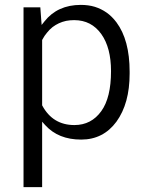

<svg xmlns="http://www.w3.org/2000/svg" viewBox="-20 -558 601 781"><path d="M507.3 -266.6C507.3 -352.5 489.3 -419.4 453.6 -467.3C441.4 -483.4 428.2 -496.6 413.6 -506.8C398.9 -517.1 382.8 -524.9 365.7 -530.3C348.1 -535.6 329.1 -538.1 308.6 -538.1C245.6 -538.1 196.3 -515.6 161.1 -471.2L149.4 -456.5L147.9 -475.1L144 -528.3H75.7V203.1H151.4V-43.9V-63L164.1 -48.8C199.7 -9.8 248 9.8 310.1 9.8C370.1 9.8 418 -14.6 453.6 -63C489.3 -112.3 507.3 -177.2 507.3 -258.3ZM392.1 -106C365.2 -68.4 328.6 -49.3 282.7 -49.3C224.1 -49.3 180.7 -75.7 152.3 -127.9L151.4 -129.9V-131.8V-393.1V-395L152.3 -397C157.7 -407.2 164.1 -417 171.4 -425.3C178.2 -433.6 185.5 -441.4 193.8 -447.8C202.1 -454.1 210.4 -459 219.7 -463.4C229 -467.8 238.8 -470.7 249 -473.1C259.3 -475.1 270.5 -476.1 281.7 -476.1C328.6 -476.1 365.2 -457 392.1 -419.4C418.5 -382.3 431.6 -332 431.6 -268.6C431.6 -196.8 418.5 -142.6 392.1 -106Z"/></svg>

Font: Shabnam FD Light
Style: Regular
Weight: 300
Foundry: DejaVu fonts team - Redesigned by Saber Rastikerdar - Based on Vazir font
Version: Version 5.00;October 20, 2019;FontCreator 12.0.0.2547 64-bit